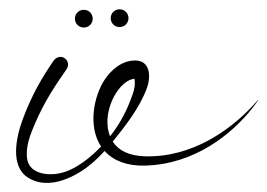

<svg xmlns="http://www.w3.org/2000/svg" viewBox="-20 -375 583 419"><path d="M221.6 -335.4C221.6 -324.5 230.1 -316 241 -316C251.9 -316 260.4 -324.5 260.4 -335.4C260.4 -346.2 251.9 -354.7 241 -354.7C230.1 -354.7 221.6 -346.2 221.6 -335.4ZM143.5 -334.3C143.5 -323.4 152 -314.9 162.9 -314.9C173.8 -314.9 182.3 -323.4 182.3 -334.3C182.3 -345.2 173.8 -353.6 162.9 -353.6C152 -353.6 143.5 -345.2 143.5 -334.3ZM111.7 -250.9C106.8 -250.9 100.7 -247.7 97.9 -243.8C97.9 -243.8 97.1 -242.7 96.2 -241.4C72.4 -206.9 49.4 -168.1 29.7 -114.9C14.9 -75.2 1.8 -12.5 40.8 12.4C89.7 43.7 152.2 5.5 179.1 -17.3C189.9 -26.4 199.7 -36.1 208.3 -45.5C227 -24.7 256.3 -12.6 296.3 -13.6C404.4 -16.3 485.9 -81.9 531.5 -140C539.5 -150.2 543.4 -156.4 543.4 -156.7C543.4 -156.9 543.2 -157.1 543 -157.1C542.9 -157.1 542.8 -157 542.8 -156.9C542.8 -156.9 539.6 -152.8 529.3 -141.8C482.5 -92.3 400.2 -31 296.3 -33.9C262.3 -34.9 238.9 -46.1 226 -66C252.3 -98.4 284.4 -139.1 300.4 -182.3C309.9 -207.9 307.9 -243 275.1 -243C246.1 -243 223.4 -223 209.5 -202.8C184.4 -166.2 171.4 -98.9 200.6 -55.3C181.6 -35.5 156.6 -14.3 129.5 -2.8C93.8 12.4 45.5 7.1 39.5 -26.8C34.7 -54.1 46.9 -83.1 56 -104.5C77.6 -155 101.4 -189.4 125.4 -224.2C127.2 -226.6 128.5 -231 128.5 -234C128.5 -243.3 121 -250.9 111.7 -250.9ZM273.6 -202.9C276.4 -184.7 269.9 -169.7 263.1 -152.3C252.3 -124.5 236.6 -97.9 220.1 -77.5C202.2 -123.2 229.6 -181 258.3 -197.9C264.4 -201.5 269.5 -202.7 273.6 -202.9Z"/></svg>

Font: Sinatra
Style: Regular
Weight: 400
Designer: Fahmi
Version: Version 0.1